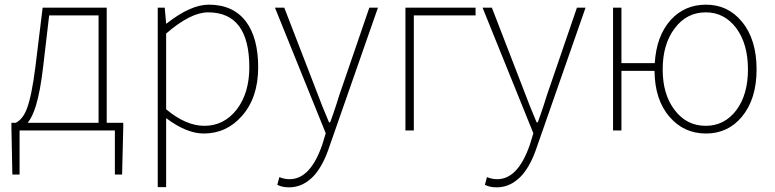

<svg xmlns="http://www.w3.org/2000/svg" viewBox="-20 -560 3327 824"><path d="M165 -272Q153 -169 134 -106Q119 -58 99 -33H403V-494H191ZM509 -33V-13L504 189H473V0H64V189H33L29 -13V-33H48Q77 -48 94 -90Q116 -146 132 -274L163 -527H438V-33Z M693 -91Q778 -20 857 -20Q941 -20 996 -90Q1050 -161 1050 -271Q1050 -507 873 -507Q798 -507 693 -416ZM657 -527H687L693 -459H695Q798 -540 876 -540Q981 -540 1036 -467Q1088 -397 1088 -271Q1088 -141 1018 -62Q952 13 854 13Q781 13 693 -53V243H657Z M1170 233 1179 200Q1199 209 1223 209Q1312 209 1363 61L1378 12L1160 -527H1200L1333 -183Q1364 -100 1392 -35H1397Q1408 -64 1423 -110L1435 -148L1441 -166L1447 -183L1565 -527H1602L1392 74Q1368 146 1331 190Q1283 244 1221 244Q1190 244 1170 233Z M1720 -527H2021V-494H1756V0H1720Z M2061 233 2070 200Q2090 209 2114 209Q2203 209 2254 61L2269 12L2051 -527H2091L2224 -183Q2255 -100 2283 -35H2288Q2299 -64 2314 -110L2326 -148L2332 -166L2338 -183L2456 -527H2493L2283 74Q2259 146 2222 190Q2174 244 2112 244Q2081 244 2061 233Z M3140 -87Q3190 -154 3190 -262Q3190 -371 3140 -439Q3089 -507 3009 -507Q2927 -507 2876 -439Q2824 -371 2824 -262Q2824 -154 2876 -87Q2927 -20 3009 -20Q3089 -20 3140 -87ZM2790 -289Q2797 -406 2859 -475Q2919 -540 3010 -540Q3104 -540 3164 -467Q3227 -391 3227 -262Q3227 -135 3164 -59Q3104 13 3010 13Q2915 13 2854 -58Q2790 -131 2789 -256H2647V0H2611V-527H2647V-289Z"/></svg>

Font: Noto Sans CJK TC Thin
Style: Regular
Weight: 250
Designer: Ryoko NISHIZUKA ???? (kana & ideographs); Paul D. Hunt (Latin, Greek & Cyrillic); Wenlong ZHANG ??? (bopomofo); Sandoll 
Foundry: Adobe Systems Incorporated
Version: Version 1.004 January 19, 2016